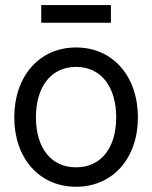

<svg xmlns="http://www.w3.org/2000/svg" viewBox="-20 -711 589 743"><path d="M274.4 11.7C417.5 11.7 513.7 -99.6 513.7 -256.8C513.7 -415 417.5 -527.3 274.4 -527.3C131.3 -527.3 35.2 -415 35.2 -256.8C35.2 -99.6 131.3 11.7 274.4 11.7ZM274.4 -63.5C176.8 -63.5 119.1 -139.6 119.1 -256.8C119.1 -375 177.2 -452.1 274.4 -452.1C371.6 -452.1 429.7 -374.5 429.7 -256.8C429.7 -140.1 372.1 -63.5 274.4 -63.5ZM409.2 -691.4H139.6V-623H409.2Z"/></svg>

Font: Raveo Display Display
Style: Regular
Weight: 400
Designer: Jakub Foglar, Rasmus Andersson (Inter)
Foundry: Jakubfoglar.com
Version: Version 1.100;Glyphs 3.2.3 (3260)